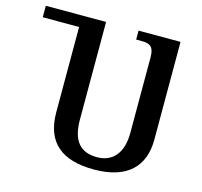

<svg xmlns="http://www.w3.org/2000/svg" viewBox="-105 -829 1003 954"><g transform="rotate(15 397.0 -352.0)"><path d="M457 10C628 10 709 -73 709 -211V-714H493V-668H523C567 -668 585 -653 585 -601V-211C585 -114 540 -53 456 -53C370 -53 326 -102 326 -212V-714H16V-655H203V-217C203 -61 291 10 457 10Z"/></g></svg>

Font: Noto Serif Georgian SemiCondensed Semi
Style: Regular
Weight: 600
Width: 4
Designer: Monotype Design Team
Foundry: Monotype Imaging Inc.
Version: Version 1.901